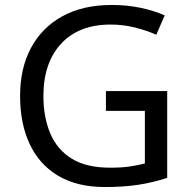

<svg xmlns="http://www.w3.org/2000/svg" viewBox="-20 -744 768 774"><path d="M407 -377H654V-27Q596 -8 537 1Q478 10 403 10Q292 10 216 -34.5Q140 -79 100.5 -161.5Q61 -244 61 -357Q61 -469 105 -551Q149 -633 231.5 -678.5Q314 -724 431 -724Q491 -724 544.5 -713Q598 -702 644 -682L610 -604Q572 -621 524.5 -633Q477 -645 426 -645Q298 -645 226.5 -568Q155 -491 155 -357Q155 -272 182.5 -206.5Q210 -141 269 -104.5Q328 -68 424 -68Q471 -68 504 -73Q537 -78 564 -85V-297H407Z"/></svg>

Font: Noto Sans Old South Arabian
Style: Regular
Weight: 400
Designer: Monotype Design Team
Foundry: Monotype Imaging Inc.
Version: Version 2.001; ttfautohint (v1.8.4.7-5d5b)